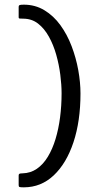

<svg xmlns="http://www.w3.org/2000/svg" viewBox="-20 -721 410 823"><path d="M60 73V31Q60 26 63 24Q66 22 77 22Q111 21 138 2.5Q165 -16 185 -49Q205 -82 218 -125Q231 -168 237.5 -218Q244 -268 244 -321Q244 -357 238.5 -400.5Q233 -444 221 -486.5Q209 -529 189.5 -564Q170 -599 143 -620Q116 -641 79 -641Q69 -641 64.5 -641.5Q60 -642 60 -647V-692Q60 -697 63.5 -699Q67 -701 82 -701Q131 -701 170.5 -677Q210 -653 239 -613Q268 -573 287 -523Q306 -473 315.5 -420.5Q325 -368 325 -320Q325 -202 295 -111.5Q265 -21 210.5 30.5Q156 82 82 82Q67 82 63.5 80.5Q60 79 60 73Z"/></svg>

Font: Glory Thin Medium
Style: Regular
Weight: 500
Version: Version 1.011